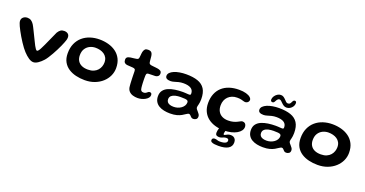

<svg xmlns="http://www.w3.org/2000/svg" viewBox="-38 -1383 4492 2362"><g transform="rotate(20 2208.0 -202.0)"><path d="M338.5 35.5Q310 35.5 276.2 12.8Q242.5 -10 207.5 -47.5Q191.5 -64 172 -90.2Q152.5 -116.5 132.2 -147.2Q112 -178 93 -210Q74 -242 58.5 -271.2Q43 -300.5 32.5 -323Q23 -343 17.8 -360Q12.5 -377 12.5 -391Q12.5 -410.5 22.8 -424.5Q33 -438.5 50 -446.5Q67 -454.5 87 -454.5Q115 -454.5 135.5 -441.2Q156 -428 173 -402Q179.5 -392 190 -371.5Q200.5 -351 213.5 -324.2Q226.5 -297.5 240.8 -268.5Q255 -239.5 268.5 -212Q282 -184.5 293.5 -162Q305 -140 315.5 -126.2Q326 -112.5 334 -112.5Q342 -112.5 352.8 -126Q363.5 -139.5 374.5 -162Q401.5 -215 428.8 -277.8Q456 -340.5 486 -404.5Q503 -431.5 521.2 -444Q539.5 -456.5 567.5 -456.5Q598 -456.5 617 -441.2Q636 -426 636 -395.5Q636 -380 631.2 -362.2Q626.5 -344.5 618 -325Q610 -303 596.5 -273.8Q583 -244.5 566.8 -212Q550.5 -179.5 532.5 -148Q514.5 -116.5 497 -89.2Q479.5 -62 463.5 -43.5Q432 -8.5 399.5 13.5Q367 35.5 338.5 35.5Z M1007.5 27Q947.5 27 892.5 14Q837.5 1 794 -27.5Q750.5 -56 725.2 -102Q700 -148 700 -214Q700 -286.5 724.5 -341.2Q749 -396 792 -433Q835 -470 891.8 -488.5Q948.5 -507 1013 -507Q1073 -507 1128.8 -492Q1184.5 -477 1228.2 -445.2Q1272 -413.5 1297.5 -363.5Q1323 -313.5 1323 -244Q1323 -190.5 1300.5 -141.8Q1278 -93 1236 -55Q1194 -17 1136.2 5Q1078.5 27 1007.5 27ZM1001 -108.5Q1045 -108.5 1076.2 -122.2Q1107.5 -136 1127 -158.5Q1146.5 -181 1155.5 -207.8Q1164.5 -234.5 1164.5 -261Q1164.5 -297 1150.5 -322.5Q1136.5 -348 1113 -363.8Q1089.5 -379.5 1060.5 -386.8Q1031.5 -394 1001.5 -394Q962 -394 927 -377.2Q892 -360.5 870.2 -326.8Q848.5 -293 848.5 -242Q848.5 -200.5 866.2 -170.5Q884 -140.5 918 -124.5Q952 -108.5 1001 -108.5Z M1694.5 11Q1662 11 1631.2 1.8Q1600.5 -7.5 1579.5 -31Q1558.5 -54.5 1556 -96.5Q1554.5 -110.5 1553.5 -127.2Q1552.5 -144 1551.8 -163Q1551 -182 1550.2 -202.2Q1549.5 -222.5 1549.2 -243.2Q1549 -264 1548.5 -284Q1548.5 -306.5 1539.5 -313.2Q1530.5 -320 1513.5 -321.5Q1504 -322.5 1490.2 -323.2Q1476.5 -324 1462 -325Q1447.5 -326 1435 -327Q1413.5 -329.5 1401.8 -343Q1390 -356.5 1390 -381Q1390 -398 1397 -407Q1404 -416 1416 -420.8Q1428 -425.5 1443 -428Q1468 -430.5 1485.2 -433Q1502.5 -435.5 1517 -437.5Q1532.5 -439.5 1540 -446.2Q1547.5 -453 1549 -470Q1550.5 -481 1551.5 -494Q1552.5 -507 1554 -520Q1555.5 -533 1557.5 -542.5Q1564.5 -568 1576.8 -580Q1589 -592 1615.5 -592Q1637 -592 1649.5 -585.8Q1662 -579.5 1668.5 -566.8Q1675 -554 1678.5 -533.5Q1680 -519.5 1681 -508.5Q1682 -497.5 1682.8 -488.2Q1683.5 -479 1684.5 -471Q1685.5 -463 1686.5 -455Q1688 -440 1697 -433.2Q1706 -426.5 1721 -424.5Q1734.5 -423 1749.2 -421.2Q1764 -419.5 1778 -418.2Q1792 -417 1802.5 -415Q1825 -412 1841.5 -401.8Q1858 -391.5 1858 -367Q1858 -345.5 1844.5 -332.5Q1831 -319.5 1809.5 -318Q1781.5 -317 1757 -316.8Q1732.5 -316.5 1718.5 -315.5Q1707.5 -315 1700.2 -309Q1693 -303 1692 -281Q1691.5 -264.5 1691.5 -247.5Q1691.5 -230.5 1692 -213.5Q1692.5 -196.5 1693.2 -180.2Q1694 -164 1695.2 -149.5Q1696.5 -135 1698 -122.5Q1701 -97 1711 -87.2Q1721 -77.5 1740 -77.5Q1760 -77.5 1771.8 -85.5Q1783.5 -93.5 1792.5 -101.5Q1801.5 -109.5 1812.5 -109.5Q1828 -109.5 1834.5 -101.5Q1841 -93.5 1841 -78Q1841 -59 1828 -43Q1815 -27 1793.5 -14.8Q1772 -2.5 1746.2 4.2Q1720.5 11 1694.5 11Z M2134.5 53Q2093 53 2055.2 45.2Q2017.5 37.5 1987.8 19.8Q1958 2 1941 -27Q1924 -56 1924 -97.5Q1924 -143 1946.5 -172.8Q1969 -202.5 2007.8 -219.2Q2046.5 -236 2095 -243Q2143.5 -250 2195.5 -250Q2210.5 -250 2226 -249Q2241.5 -248 2254.8 -247Q2268 -246 2277 -246Q2289 -246 2293.5 -250.2Q2298 -254.5 2298 -264.5Q2298 -280.5 2294 -293Q2290 -305.5 2282.5 -315Q2275 -324.5 2264.5 -331.5Q2247.5 -343 2222.2 -348.2Q2197 -353.5 2168 -353.5Q2133 -353.5 2104.2 -346.2Q2075.5 -339 2051.2 -331.2Q2027 -323.5 2005 -323.5Q1972.5 -323.5 1954.5 -334.2Q1936.5 -345 1936.5 -368.5Q1936.5 -391.5 1954.5 -410Q1972.5 -428.5 2003.5 -441.8Q2034.5 -455 2075 -462Q2115.5 -469 2160.5 -469Q2251 -469 2312.8 -447.5Q2374.5 -426 2406 -376.8Q2437.5 -327.5 2437.5 -243Q2437.5 -220 2435 -202.8Q2432.5 -185.5 2429.5 -172.8Q2426.5 -160 2424 -150.5Q2421.5 -141 2421.5 -133Q2421.5 -120 2430 -108.5Q2438.5 -97 2450 -85Q2461.5 -73 2470 -59.5Q2478.5 -46 2478.5 -29.5Q2478.5 -4.5 2462.2 6.8Q2446 18 2426 18Q2408.5 18 2397.8 7.8Q2387 -2.5 2378.2 -12.5Q2369.5 -22.5 2358 -22.5Q2351 -22.5 2342.2 -18.2Q2333.5 -14 2321 -5.5Q2306 5.5 2282 19.2Q2258 33 2222.2 43Q2186.5 53 2134.5 53ZM2149 -39Q2175.5 -39 2201 -47Q2226.5 -55 2246.8 -69.8Q2267 -84.5 2279 -104.5Q2291 -124.5 2291 -148Q2291 -163.5 2280.8 -170.8Q2270.5 -178 2248.5 -180Q2226.5 -182 2191 -182Q2155.5 -182 2124 -174.8Q2092.5 -167.5 2073.2 -150.5Q2054 -133.5 2054 -104Q2054 -82 2065.8 -67.5Q2077.5 -53 2098.8 -46Q2120 -39 2149 -39Z M2827 22.5Q2766.5 22.5 2713.2 7Q2660 -8.5 2619.2 -39.8Q2578.5 -71 2555.5 -118.8Q2532.5 -166.5 2532.5 -230.5Q2532.5 -297.5 2553.8 -350Q2575 -402.5 2614.8 -438.8Q2654.5 -475 2710.8 -493.8Q2767 -512.5 2836.5 -512.5Q2891 -512.5 2928.5 -501.8Q2966 -491 2985.2 -474.2Q3004.5 -457.5 3004.5 -439.5Q3004.5 -427 2997.8 -417Q2991 -407 2980.2 -401Q2969.5 -395 2957.5 -395Q2945 -395 2931.8 -399.5Q2918.5 -404 2898.5 -408.5Q2878.5 -413 2846.5 -413Q2811 -413 2782 -401.5Q2753 -390 2731.5 -369Q2710 -348 2698.5 -319Q2687 -290 2687 -255Q2687 -207 2706 -174.8Q2725 -142.5 2758.8 -126.2Q2792.5 -110 2835.5 -110Q2873.5 -110 2901.8 -117.5Q2930 -125 2950.5 -135.2Q2971 -145.5 2985 -153Q2999 -160.5 3008 -160.5Q3028.5 -160.5 3039.8 -151.8Q3051 -143 3055.5 -130.2Q3060 -117.5 3060 -105.5Q3060 -80 3043.5 -57Q3027 -34 2996.5 -16.2Q2966 1.5 2923 12Q2880 22.5 2827 22.5ZM2831 224Q2804.5 224 2780.5 221.2Q2756.5 218.5 2741.5 210.2Q2726.5 202 2726.5 185.5Q2726.5 169 2736.8 162.2Q2747 155.5 2761 155.5Q2773 155.5 2782.8 158.5Q2792.5 161.5 2803.8 164.8Q2815 168 2831 168Q2856.5 168 2877.2 163.8Q2898 159.5 2910.2 150Q2922.5 140.5 2922.5 125Q2922.5 110 2915 104Q2907.5 98 2892 98Q2875 98 2860.8 103.5Q2846.5 109 2832.5 114.5Q2818.5 120 2802 120Q2782.5 120 2768.2 112Q2754 104 2754 76.5Q2754 64.5 2756.8 50.2Q2759.5 36 2764 23Q2768.5 10 2772 3Q2778.5 -9 2789.5 -17.2Q2800.5 -25.5 2822 -25.5Q2837.5 -25.5 2845.5 -17.5Q2853.5 -9.5 2853.5 1Q2853.5 13 2848 30Q2842.5 47 2842.5 61.5Q2842.5 72.5 2850 72.5Q2858.5 72.5 2869 66Q2879.5 59.5 2894.8 53Q2910 46.5 2932 46.5Q2951 46.5 2966.8 54.2Q2982.5 62 2992 78Q3001.5 94 3001.5 119Q3001.5 171.5 2957.2 197.8Q2913 224 2831 224Z M3351 53Q3309.5 53 3271.8 45.2Q3234 37.5 3204.2 19.8Q3174.5 2 3157.5 -27Q3140.5 -56 3140.5 -97.5Q3140.5 -143 3163 -172.8Q3185.5 -202.5 3224.2 -219.2Q3263 -236 3311.5 -243Q3360 -250 3412 -250Q3427 -250 3442.5 -249Q3458 -248 3471.2 -247Q3484.5 -246 3493.5 -246Q3505.5 -246 3510 -250.2Q3514.5 -254.5 3514.5 -264.5Q3514.5 -280.5 3510.5 -293Q3506.5 -305.5 3499 -315Q3491.5 -324.5 3481 -331.5Q3464 -343 3438.8 -348.2Q3413.5 -353.5 3384.5 -353.5Q3349.5 -353.5 3320.8 -346.2Q3292 -339 3267.8 -331.2Q3243.5 -323.5 3221.5 -323.5Q3189 -323.5 3171 -334.2Q3153 -345 3153 -368.5Q3153 -391.5 3171 -410Q3189 -428.5 3220 -441.8Q3251 -455 3291.5 -462Q3332 -469 3377 -469Q3467.5 -469 3529.2 -447.5Q3591 -426 3622.5 -376.8Q3654 -327.5 3654 -243Q3654 -220 3651.5 -202.8Q3649 -185.5 3646 -172.8Q3643 -160 3640.5 -150.5Q3638 -141 3638 -133Q3638 -120 3646.5 -108.5Q3655 -97 3666.5 -85Q3678 -73 3686.5 -59.5Q3695 -46 3695 -29.5Q3695 -4.5 3678.8 6.8Q3662.5 18 3642.5 18Q3625 18 3614.2 7.8Q3603.5 -2.5 3594.8 -12.5Q3586 -22.5 3574.5 -22.5Q3567.5 -22.5 3558.8 -18.2Q3550 -14 3537.5 -5.5Q3522.5 5.5 3498.5 19.2Q3474.5 33 3438.8 43Q3403 53 3351 53ZM3365.5 -39Q3392 -39 3417.5 -47Q3443 -55 3463.2 -69.8Q3483.5 -84.5 3495.5 -104.5Q3507.5 -124.5 3507.5 -148Q3507.5 -163.5 3497.2 -170.8Q3487 -178 3465 -180Q3443 -182 3407.5 -182Q3372 -182 3340.5 -174.8Q3309 -167.5 3289.8 -150.5Q3270.5 -133.5 3270.5 -104Q3270.5 -82 3282.2 -67.5Q3294 -53 3315.2 -46Q3336.5 -39 3365.5 -39ZM3272 -508Q3261.5 -508 3254.5 -514.2Q3247.5 -520.5 3247.5 -533.5Q3247.5 -556 3261 -577.8Q3274.5 -599.5 3296.2 -613.8Q3318 -628 3341.5 -628Q3363 -628 3378.5 -617.5Q3394 -607 3406.2 -593.5Q3418.5 -580 3430 -569.5Q3441.5 -559 3454 -559Q3469.5 -559 3479 -565.8Q3488.5 -572.5 3497 -592.5Q3504 -608.5 3510.8 -614.2Q3517.5 -620 3528 -620Q3535.5 -620 3542 -614.5Q3548.5 -609 3548.5 -593.5Q3548.5 -570 3535.2 -549.8Q3522 -529.5 3501.2 -517.2Q3480.5 -505 3457.5 -505Q3435.5 -505 3419.5 -515Q3403.5 -525 3390.8 -538Q3378 -551 3366.8 -561Q3355.5 -571 3343.5 -571Q3331 -571 3320.8 -560.2Q3310.5 -549.5 3301.5 -531.5Q3295 -517.5 3287.8 -512.8Q3280.5 -508 3272 -508Z M4056.5 27Q3996.5 27 3941.5 14Q3886.5 1 3843 -27.5Q3799.5 -56 3774.2 -102Q3749 -148 3749 -214Q3749 -286.5 3773.5 -341.2Q3798 -396 3841 -433Q3884 -470 3940.8 -488.5Q3997.5 -507 4062 -507Q4122 -507 4177.8 -492Q4233.5 -477 4277.2 -445.2Q4321 -413.5 4346.5 -363.5Q4372 -313.5 4372 -244Q4372 -190.5 4349.5 -141.8Q4327 -93 4285 -55Q4243 -17 4185.2 5Q4127.5 27 4056.5 27ZM4050 -108.5Q4094 -108.5 4125.2 -122.2Q4156.5 -136 4176 -158.5Q4195.5 -181 4204.5 -207.8Q4213.5 -234.5 4213.5 -261Q4213.5 -297 4199.5 -322.5Q4185.5 -348 4162 -363.8Q4138.5 -379.5 4109.5 -386.8Q4080.5 -394 4050.5 -394Q4011 -394 3976 -377.2Q3941 -360.5 3919.2 -326.8Q3897.5 -293 3897.5 -242Q3897.5 -200.5 3915.2 -170.5Q3933 -140.5 3967 -124.5Q4001 -108.5 4050 -108.5Z"/></g></svg>

Font: Gluten Thin Medium
Style: Regular
Weight: 500
Version: Version 1.300